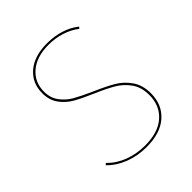

<svg xmlns="http://www.w3.org/2000/svg" viewBox="-190 -775 894 894"><g transform="rotate(-45 257.0 -328.0)"><path d="M257 -343Q201 -367 167.5 -386.5Q134 -406 111.5 -437.5Q89 -469 89 -514Q89 -581 137 -622Q185 -663 269 -663Q316 -663 357.5 -650Q399 -637 430 -612L423 -604Q394 -627 354 -640Q314 -653 269 -653Q191 -653 145.5 -614.5Q100 -576 100 -514Q100 -472 122 -442.5Q144 -413 175.5 -395Q207 -377 263 -352Q323 -326 359.5 -304.5Q396 -283 421.5 -246.5Q447 -210 447 -156Q447 -82 397 -37.5Q347 7 256 7Q197 7 146.5 -12.5Q96 -32 61 -68L69 -75Q103 -40 151.5 -21.5Q200 -3 256 -3Q342 -3 389 -44.5Q436 -86 436 -156Q436 -207 411.5 -241.5Q387 -276 351 -297Q315 -318 257 -343Z"/></g></svg>

Font: Ysabeau Infant Hairline
Style: Regular
Weight: 100
Designer: Christian Thalmann (Catharsis Fonts)
Version: Version 0.003